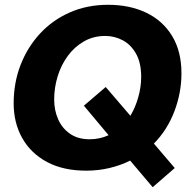

<svg xmlns="http://www.w3.org/2000/svg" viewBox="-20 -726 814 801"><path d="M617 55 523 -56Q483 -36 436.5 -25Q390 -14 340 -14Q244 -14 176.5 -50Q109 -86 73 -149.5Q37 -213 37 -295Q37 -381 66 -455.5Q95 -530 147.5 -586.5Q200 -643 272 -674.5Q344 -706 431 -706Q521 -706 590 -673Q659 -640 698 -576Q737 -512 737 -420Q737 -339 707.5 -261.5Q678 -184 622 -127L709 -25ZM354 -145Q396 -145 433 -162L330 -285L421 -363L524 -243Q545 -278 557 -321Q569 -364 569 -405Q569 -464 547.5 -502Q526 -540 492 -558Q458 -576 419 -576Q370 -576 330.5 -553.5Q291 -531 263 -493Q235 -455 220.5 -407.5Q206 -360 206 -311Q206 -266 222.5 -228.5Q239 -191 272 -168Q305 -145 354 -145Z"/></svg>

Font: Atkinson Hyperlegible
Style: Bold Italic
Weight: 700
Italic angle: -12°
Designer: Elliott Scott, Megan Eiswerth, Linus Boman, Theodore Petrosky
Foundry: Braille Institute
Version: Version 1.006; ttfautohint (v1.8.3)